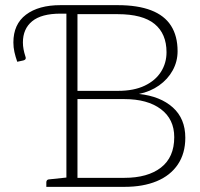

<svg xmlns="http://www.w3.org/2000/svg" viewBox="-20 -726 776 746"><path d="M238 0V-706H437Q515 -706 567 -686Q619 -666 644.5 -626Q670 -586 670 -527Q670 -487 651 -452.5Q632 -418 598 -394Q564 -370 520 -361Q603 -352 651.5 -308.5Q700 -265 700 -191Q700 -130 671 -87Q642 -44 589 -22Q536 0 464 0ZM281 -35H463Q554 -35 605.5 -75Q657 -115 657 -193Q657 -263 605 -302Q553 -341 463 -341H281ZM281 -373H439Q500 -373 542 -393Q584 -413 605.5 -447Q627 -481 627 -523Q627 -595 580.5 -633Q534 -671 437 -671H281ZM160 0V-18Q160 -23 163 -26Q166 -29 170 -29L246 -37L251 0ZM47 -486Q40 -506 36 -524Q32 -542 32 -561Q32 -632 81 -669Q130 -706 215 -706H238V-673H215Q141 -673 105 -643.5Q69 -614 69 -561Q69 -548 71.5 -534.5Q74 -521 78 -509Q81 -502 79.5 -497.5Q78 -493 70 -491Z"/></svg>

Font: Aleo ExtraLight
Style: Regular
Weight: 250
Designer: Alessio Laiso
Foundry: Alessio Laiso
Version: Version 2.001;gftools[0.9.29]